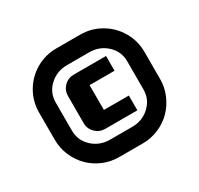

<svg xmlns="http://www.w3.org/2000/svg" viewBox="-138 -809 1015 979"><g transform="rotate(-30 370.0 -320.0)"><path d="M680.2 -240.2Q680.2 -191.4 661.1 -147.2Q642.1 -103 610.1 -70.6Q578.1 -38.1 533.4 -19Q488.8 0 439.9 0H299.8Q251 0 206.5 -19Q162.1 -38.1 130.1 -70.6Q98.1 -103 79.1 -147.2Q60.1 -191.4 60.1 -240.2V-399.9Q60.1 -465.3 92 -520.5Q124 -575.7 179.2 -607.9Q234.4 -640.1 299.8 -640.1H439.9Q505.4 -640.1 560.5 -607.9Q615.7 -575.7 647.9 -520.5Q680.2 -465.3 680.2 -399.9ZM580.1 -236.8V-402.8Q580.1 -460.4 537.8 -499.8Q495.6 -539.1 435.1 -539.1H305.2Q244.1 -539.1 201.7 -499.8Q159.2 -460.4 159.2 -402.8V-236.8Q159.2 -179.2 201.7 -139.6Q244.1 -100.1 305.2 -100.1H435.1Q495.6 -100.1 537.8 -139.6Q580.1 -179.2 580.1 -236.8ZM500 -160.2H310.1Q277.3 -160.2 253.7 -183.6Q230 -207 230 -240.2V-399.9Q230 -433.1 253.2 -456.5Q276.4 -480 310.1 -480H500V-393.1H353V-247.1H500Z"/></g></svg>

Font: Laconic
Style: Bold
Weight: 700
Designer: Robby Woodard
Version: Version 1.000